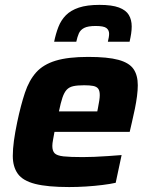

<svg xmlns="http://www.w3.org/2000/svg" viewBox="-20 -748 608 776"><path d="M259.7 8Q172.2 8 122.2 -4.7Q72.2 -17.4 52 -45.7Q31.7 -73.9 31.7 -117.9Q31.7 -145.3 36.3 -179.4Q41 -213.4 49.5 -254Q64.1 -323.3 80.8 -373.3Q97.5 -423.3 126.1 -455.4Q154.8 -487.4 204.9 -502.7Q255.1 -518 336.5 -518Q415.2 -518 458.8 -506.1Q502.3 -494.2 519.6 -469Q536.9 -443.9 536.9 -403.5Q536.9 -384.5 533.8 -359.7Q530.6 -335 525.2 -308.4Q519.8 -281.8 513.2 -254L504.2 -215H200.2Q197.5 -199.5 194.5 -183.8Q191.5 -168.1 191.5 -158.2Q191.5 -138.2 200.8 -128.6Q210.1 -119 236.7 -116Q263.4 -113.1 314.4 -113.1Q334.2 -113.1 360.8 -114.1Q387.5 -115.1 416.4 -117.2Q445.3 -119.3 471.5 -121.3L447.6 -9.2Q425.9 -4.3 394.3 -0.4Q362.8 3.6 327.6 5.8Q292.5 8 259.7 8ZM218.2 -297.7H373.2L375.7 -310.3Q379.2 -328.5 381.2 -341.2Q383.2 -354 383.2 -363.7Q383.2 -381.1 376.9 -389.5Q370.6 -398 356.6 -400.7Q342.7 -403.4 320.1 -403.4Q292.7 -403.4 276.1 -399.7Q259.5 -396 249.4 -385.1Q239.4 -374.2 232.3 -353.2Q225.3 -332.3 218.2 -297.7ZM198.8 -579.2Q205.4 -611.6 216 -639Q226.7 -666.5 246.3 -686.4Q266 -706.3 298.8 -717.3Q331.7 -728.3 382 -728.3Q432.2 -728.3 460.6 -717.7Q489.1 -707 500.7 -687.5Q512.3 -668.1 512.3 -641.1Q512.3 -627 510 -611.7Q507.7 -596.4 503.7 -579.2H415.9Q417.9 -588 419.5 -596.3Q421 -604.6 421 -611.4Q421 -626.2 410.2 -634.6Q399.4 -643 366.8 -643Q335.5 -643 320.2 -635.1Q304.8 -627.2 298.6 -612.8Q292.4 -598.4 288.3 -579.2Z"/></svg>

Font: Saira Thin
Style: Italic
Weight: 100
Italic angle: -12°
Designer: Hector Gatti with collaboration of the Omnibus-Type team
Foundry: Omnibus-Type
Version: Version 1.101